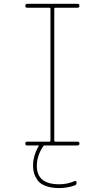

<svg xmlns="http://www.w3.org/2000/svg" viewBox="-20 -750 540 990"><path d="M235.4 -19.5Q240.2 -19.5 240.2 -25.4V-705.1Q240.2 -710 235.4 -710H120.1Q110.4 -710 110.4 -720.2Q110.4 -730.5 120.1 -730.5H379.9Q389.6 -730.5 389.6 -720.2Q389.6 -710 379.9 -710H264.6Q259.8 -710 259.8 -705.1V-25.4Q259.8 -20.5 264.6 -19.5H379.9Q389.6 -19.5 389.6 -9.8Q389.6 0 379.9 0H209Q205.1 0 203.1 3.9Q169.9 52.7 169.9 105.5Q169.9 200.2 285.2 200.2Q327.1 200.2 365.2 183.6Q369.1 182.6 372.1 184.6Q375 186.5 375 191.4Q375 203.1 365.2 206.1Q326.2 219.7 285.2 219.7Q244.1 219.7 214.8 208.5Q185.5 197.3 172.9 178.2Q160.2 159.2 155.3 141.6Q150.4 124 150.4 105.5Q150.4 54.7 177.7 5.9L180.7 2.9Q181.6 2 180.7 1Q179.7 0 178.7 0H120.1Q110.4 0 110.4 -9.8Q110.4 -19.5 120.1 -19.5Z"/></svg>

Font: Rounded-X Mgen+ 2m thin
Style: Regular
Weight: 100
Designer: [Source Han Sans]
Ryoko NISHIZUKA  (kana & ideographs); Paul D. Hunt (Latin, Greek & Cyrillic); Wenlong ZHANG  (bopomofo
Version: Version 1.059.20150602